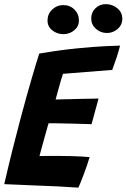

<svg xmlns="http://www.w3.org/2000/svg" viewBox="-25 -878 596 905"><path d="M344 6.5Q294.5 3 246 0.5Q197.5 -2 147 -3.5Q110 -5 71 -6.8Q32 -8.5 -5 -10Q14 -92.5 33.5 -170.8Q53 -249 71.5 -318Q102.5 -434 125.8 -513.2Q149 -592.5 160 -625.5Q257 -642 338.2 -650Q419.5 -658 473.5 -660.5Q527.5 -663 541 -663Q533.5 -634 524.5 -606.5Q515.5 -579 504 -548.5L272 -530Q269 -522 264 -505.5Q259 -489 253.8 -469.8Q248.5 -450.5 244 -434Q239.5 -417.5 237 -409Q248.5 -409.5 268.2 -409.8Q288 -410 312 -410.8Q336 -411.5 360.2 -412Q384.5 -412.5 405.2 -412.8Q426 -413 439.5 -413.5L406.5 -292.5Q400 -293 380 -293.5Q360 -294 333.5 -294.8Q307 -295.5 280.2 -296Q253.5 -296.5 233 -297Q212.5 -297.5 204 -297Q202.5 -291.5 198.2 -277.2Q194 -263 189 -244.5Q184 -226 178.5 -206.5Q173 -187 168.5 -170Q164 -153 161 -142.5Q169 -143 197.5 -143Q226 -143 254 -143Q281.5 -143 309 -142.2Q336.5 -141.5 359.8 -140.2Q383 -139 397.5 -137.5Q392.5 -120 384.8 -97.8Q377 -75.5 368.8 -53.8Q360.5 -32 354 -15.8Q347.5 0.5 344 6.5ZM273.5 -717Q244.5 -717 221.8 -734.8Q199 -752.5 199 -781Q199 -812 221 -833Q243 -854 272.5 -854Q305 -854 326 -833Q347 -812 347 -781.5Q347 -753.5 325 -735.2Q303 -717 273.5 -717ZM479 -722.5Q449 -722.5 427 -742.2Q405 -762 405 -791Q405 -820 425 -839.2Q445 -858.5 473.5 -858.5Q505 -858.5 528.2 -839Q551.5 -819.5 551.5 -789.5Q551.5 -769 540.8 -754Q530 -739 513.5 -730.8Q497 -722.5 479 -722.5Z"/></svg>

Font: Grandstander Thin SemiBold
Style: Italic
Weight: 600
Italic angle: -15°
Version: Version 1.200